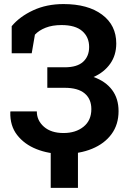

<svg xmlns="http://www.w3.org/2000/svg" viewBox="-20 -741 636 937"><path d="M288.1 10.3Q217.3 10.3 158.2 -13.2Q99.1 -36.6 63.7 -82Q28.3 -127.4 30.3 -194.3L31.2 -197.3H159.7Q159.7 -152.8 194.6 -122.3Q229.5 -91.8 290 -91.8Q349.6 -91.8 387.7 -122.6Q425.8 -153.3 425.8 -208.5Q425.8 -257.8 393.1 -285.2Q360.4 -312.5 295.9 -312.5H210.9V-412.6H295.9Q356.4 -412.6 385.7 -439.5Q415 -466.3 415 -511.7Q415 -560.1 381.3 -589.4Q347.7 -618.7 280.3 -618.7Q235.4 -618.7 202.6 -605.7Q169.9 -592.8 150.4 -571.8L134.8 -481H37.1V-613.3Q76.2 -660.2 141.8 -690.7Q207.5 -721.2 290 -721.2Q408.7 -721.2 478 -669.7Q547.4 -618.2 547.4 -528.8Q547.4 -471.7 517.8 -429.9Q488.3 -388.2 436.5 -365.2Q495.6 -344.2 527.1 -302Q558.6 -259.8 558.6 -198.7Q558.6 -133.3 524.4 -86.7Q490.2 -40 429.2 -14.9Q368.2 10.3 288.1 10.3ZM227.5 175.8V-73.7H360.4V175.8Z"/></svg>

Font: Roboto Slab SemiBold
Style: Regular
Weight: 600
Designer: Google
Version: Version 2.001; ttfautohint (v1.8.3)